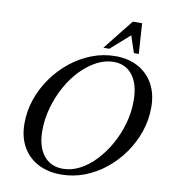

<svg xmlns="http://www.w3.org/2000/svg" viewBox="-100 -1024 989 1121"><g transform="rotate(10 394.5 -464.0)"><path d="M337 12Q258 12 199 -19.5Q140 -51 108 -109Q76 -167 76 -245Q76 -321 100.5 -391Q125 -461 168.5 -521.5Q212 -582 269.5 -627.5Q327 -673 394 -698.5Q461 -724 533 -724Q610 -724 668 -692Q726 -660 757.5 -602Q789 -544 789 -465Q789 -390 765 -320Q741 -250 698 -189.5Q655 -129 598 -83.5Q541 -38 474.5 -13Q408 12 337 12ZM342 -23Q393 -23 442 -48.5Q491 -74 534 -119.5Q577 -165 610 -223.5Q643 -282 662 -349Q681 -416 681 -485Q681 -581 640.5 -635Q600 -689 527 -689Q477 -689 427.5 -663Q378 -637 334 -591.5Q290 -546 257 -486Q224 -426 205 -358.5Q186 -291 186 -222Q186 -128 227.5 -75.5Q269 -23 342 -23ZM453 -760 596 -940H651L663 -760H634L593 -883H627L488 -760Z"/></g></svg>

Font: Baskervville Medium
Style: Italic
Weight: 500
Italic angle: -18°
Version: Version 1.100